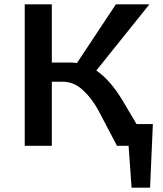

<svg xmlns="http://www.w3.org/2000/svg" viewBox="-20 -678 758 893"><path d="M691 -101 678 195H592L578 0H524L439 -162Q408 -220 365.5 -259Q323 -298 272 -298H221V0H95V-658H221V-387H309Q320 -387 338 -385L519 -658H675L428 -350Q493 -306 551 -209L615 -101Z"/></svg>

Font: Ysabeau Infant
Style: Bold
Weight: 700
Designer: Christian Thalmann (Catharsis Fonts)
Version: Version 0.003